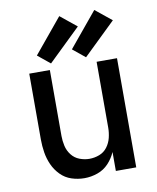

<svg xmlns="http://www.w3.org/2000/svg" viewBox="-87 -843 750 918"><g transform="rotate(-10 288.0 -384.0)"><path d="M249 8Q281 8 312.5 -3Q344 -14 366.5 -38Q389 -62 402 -92V0H501V-530H402V-210Q402 -186 396 -161.5Q390 -137 375 -117Q360 -97 336.5 -88Q313 -79 288 -79Q264 -79 240.5 -88Q217 -97 201.5 -117Q186 -137 180.5 -161.5Q175 -186 175 -210V-530H75V-210Q75 -179 80 -147.5Q85 -116 98 -87Q111 -58 133.5 -35Q156 -12 186.5 -2Q217 8 249 8ZM356 -560 513 -712 434 -776 296 -609ZM186 -560 343 -712 264 -776 126 -609Z"/></g></svg>

Font: Iosevka Sparkle Medium
Style: Regular
Weight: 500
Designer: Belleve Invis
Foundry: Belleve Invis
Version: Version 4.5.0; ttfautohint (v1.8.3)